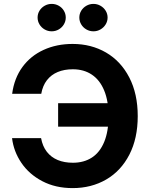

<svg xmlns="http://www.w3.org/2000/svg" viewBox="-20 -965 780 995"><path d="M42.5 -249H192.9Q200.7 -206.5 222.9 -178.2Q245.1 -149.9 279.3 -135.7Q313.5 -121.6 357.9 -121.6Q414.6 -121.6 456.1 -148.4Q497.6 -175.3 520 -229.5Q542.5 -283.7 542.5 -363.3Q542.5 -441.4 520 -495.8Q497.6 -550.3 456.1 -578.1Q414.6 -606 357.4 -606Q313 -606 279.1 -591.8Q245.1 -577.6 223.1 -549.3Q201.2 -521 193.8 -479H43Q53.7 -559.6 96.2 -617.7Q138.7 -675.8 206.1 -706.5Q273.4 -737.3 356.4 -737.3Q452.6 -737.3 529.3 -692.9Q606 -648.4 649.9 -563.7Q693.8 -479 693.8 -363.3Q693.8 -248 650.4 -163.6Q606.9 -79.1 530.3 -34.7Q453.6 9.8 356.4 9.8Q267.6 9.8 199.5 -25.9Q131.3 -61.5 91.1 -120.6Q50.8 -179.7 42.5 -249ZM281.2 -430.2H571.8V-308.6H281.2ZM391.1 -874Q391.1 -893.2 400.9 -909.4Q410.8 -925.6 427.7 -935.2Q444.6 -944.8 464.2 -944.8Q483.9 -944.8 500.7 -935.2Q517.6 -925.6 527.6 -909.4Q537.6 -893.2 537.6 -874Q537.6 -855 527.6 -838.6Q517.6 -822.3 500.8 -812.5Q484.1 -802.7 464.2 -802.7Q444.3 -802.7 427.5 -812.5Q410.6 -822.3 400.9 -838.6Q391.1 -855 391.1 -874ZM174.8 -874Q174.8 -893.2 184.6 -909.4Q194.5 -925.6 211.4 -935.2Q228.3 -944.8 247.9 -944.8Q267.6 -944.8 284.4 -935.3Q301.3 -925.8 311 -909.5Q320.8 -893.3 320.8 -874Q320.8 -855 311 -838.6Q301.3 -822.3 284.5 -812.5Q267.8 -802.7 247.9 -802.7Q228 -802.7 211.2 -812.5Q194.3 -822.3 184.6 -838.6Q174.8 -855 174.8 -874Z"/></svg>

Font: Inter RS Variable
Style: Regular
Weight: 400
Designer: Rasmus Andersson (customised by Maria Ramos and Noel Pretorius)
Foundry: rsms
Version: Version 3.001;Glyphs 3.2.3 (3260)